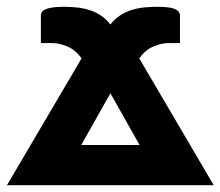

<svg xmlns="http://www.w3.org/2000/svg" viewBox="-40 -546 650 566"><path d="M371.5 -118.5 285.5 -271 199.5 -118.5ZM590 0H-19.5L200.5 -374Q183 -398.5 159 -408.8Q135 -419 113.5 -419H80.5V-500Q80.5 -506.5 84 -511.2Q87.5 -516 95.5 -519.2Q103.5 -522.5 116.5 -524.2Q129.5 -526 148.5 -526Q165.5 -526 184.2 -524.2Q203 -522.5 221 -517.2Q239 -512 255.5 -501.5Q272 -491 285.5 -474Q299 -491 315.5 -501.5Q332 -512 350 -517.2Q368 -522.5 386.5 -524.2Q405 -526 422.5 -526Q460.5 -526 475.5 -519.5Q490.5 -513 490.5 -500V-419H457.5Q435.5 -419 411.8 -408.8Q388 -398.5 370.5 -374Z"/></svg>

Font: Lato 2
Style: Regular
Weight: 900
Designer: Lukasz Dziedzic with Adam Twardoch and Botio Nikoltchev
Foundry: tyPoland Lukasz Dziedzic
Version: Version 2.015; 2015-08-06; http://www.latofonts.com/